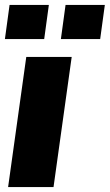

<svg xmlns="http://www.w3.org/2000/svg" viewBox="-27 -762 447 782"><path d="M191 0H6L80 -530H265ZM153 -603H-7L12 -742H172ZM381 -603H221L240 -742H400Z"/></svg>

Font: Morrison ExtraBold
Style: Regular
Weight: 800
Designer: Pablo Impallari, Rodrigo Fuenzalida (Modified by Dan O. Williams)
Version: Version 0.03;June 6, 2019;FontCreator 11.5.0.2425 64-bit; tt